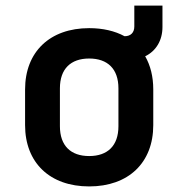

<svg xmlns="http://www.w3.org/2000/svg" viewBox="-20 -660 640 689"><path d="M300 9C441 9 530 -76 530 -211V-339C530 -385 520 -425 501 -458C540 -477 563 -515 563 -563V-640H462V-565C462 -543 449 -530 427 -530C392 -549 349 -559 300 -559C159 -559 70 -474 70 -339V-211C70 -76 159 9 300 9ZM300 -100C234 -100 195 -137 195 -207V-343C195 -413 234 -450 300 -450C366 -450 405 -413 405 -343V-207C405 -137 366 -100 300 -100Z"/></svg>

Font: JetBrains Mono
Style: Bold
Weight: 558
Monospace: yes
Designer: Philipp Nurullin, Konstantin Bulenkov
Foundry: JetBrains
Version: Version 2.305